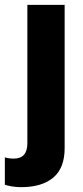

<svg xmlns="http://www.w3.org/2000/svg" viewBox="-81 -596 344 793"><path d="M6 177Q-13 177 -31.5 174Q-50 171 -61 167V54Q-45 59 -24 59Q32 59 32 -4V-576H186V16Q186 98 139 137.5Q92 177 6 177Z"/></svg>

Font: BDO Grotesk
Style: Bold
Weight: 700
Designer: Deni Anggara
Foundry: Lokal Container
Version: Version 2.000